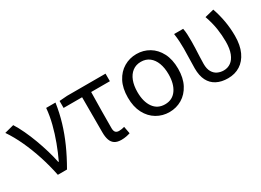

<svg xmlns="http://www.w3.org/2000/svg" viewBox="-24 -1090 2224 1636"><g transform="rotate(-30 1088.0 -272.0)"><path d="M216.1 0Q195.9 -99.9 164.8 -195.8Q133.7 -291.6 93.8 -377.8Q54 -464 6.8 -533L98.3 -556.8Q126.4 -512.7 153 -455.8Q179.7 -398.9 203 -336.2Q226.3 -273.4 244.7 -211.1Q263.2 -148.8 274.3 -93.2H279.3Q312.4 -162.9 340.7 -238.9Q369.1 -314.8 388.9 -392.5Q408.7 -470.2 414.9 -543.4H506.5Q492.5 -448.5 466.1 -360.3Q439.7 -272.1 400.6 -184.2Q361.5 -96.2 306.1 0Z M835.8 13.4Q794.9 13.4 770.8 -2.4Q746.7 -18.1 736.1 -48.5Q725.5 -78.8 725.5 -122.3V-469H543.4V-537.6L620.5 -543.4H998.9V-469H814.7Q812.9 -377.1 811.8 -287.7Q810.7 -198.3 810.7 -116.3Q810.7 -87.6 822 -75.2Q833.3 -62.9 856 -62.9Q869.5 -62.9 882.7 -65.2Q895.9 -67.5 909.4 -71.3L922.6 -1.1Q906.8 4.4 884.1 8.9Q861.4 13.4 835.8 13.4Z M1309.1 13.4Q1241.4 13.4 1184.9 -20Q1128.4 -53.3 1095 -117Q1061.6 -180.6 1061.6 -271Q1061.6 -362.5 1095 -426.3Q1128.4 -490 1184.9 -523.4Q1241.4 -556.8 1309.1 -556.8Q1377.2 -556.8 1433.2 -523.4Q1489.2 -490 1522.6 -426.3Q1556 -362.5 1556 -271Q1556 -180.6 1522.6 -117Q1489.2 -53.3 1433.2 -20Q1377.2 13.4 1309.1 13.4ZM1309.1 -62.9Q1381.7 -62.9 1421.7 -119.5Q1461.8 -176.2 1461.8 -271Q1461.8 -333.8 1443.9 -380.8Q1426 -427.8 1391.8 -454.2Q1357.7 -480.5 1309.1 -480.5Q1260.8 -480.5 1226.2 -454.2Q1191.6 -427.8 1173.7 -380.8Q1155.8 -333.8 1155.8 -271Q1155.8 -176.2 1195.8 -119.5Q1235.9 -62.9 1309.1 -62.9Z M1885.3 13.4Q1820.8 13.4 1774.5 -10.7Q1728.1 -34.8 1703.9 -82.3Q1679.7 -129.9 1679.7 -201.7Q1679.7 -250 1681.7 -298.3Q1683.7 -346.5 1683.7 -394.4Q1683.7 -427.2 1681.8 -463.9Q1679.9 -500.7 1673.7 -543.4H1762.8Q1768.6 -515 1770 -483.6Q1771.3 -452.1 1771.3 -416Q1771.3 -386.1 1769.8 -347.4Q1768.3 -308.8 1766.3 -269.5Q1764.3 -230.2 1764.3 -196.5Q1764.3 -148.1 1781.6 -118.6Q1798.8 -89 1826.6 -76Q1854.5 -62.9 1886.5 -62.9Q1925.9 -62.9 1956.6 -84.8Q1987.4 -106.7 2005.3 -152.4Q2023.3 -198.2 2023.3 -268.8Q2023.3 -330.4 2013.6 -395.2Q2003.8 -460.1 1977.7 -534.6L2066.8 -556.8Q2091.3 -485.7 2103.4 -414.9Q2115.5 -344.2 2115.5 -271.3Q2115.5 -179.2 2086.1 -115.7Q2056.7 -52.2 2005.2 -19.4Q1953.7 13.4 1885.3 13.4Z"/></g></svg>

Font: Noto Sans HK Thin
Style: Regular
Weight: 100
Designer: Ryoko NISHIZUKA 西塚涼子 (kana, bopomofo & ideographs); Paul D. Hunt (Latin, Greek & Cyrillic); Sandoll Communications 산돌커뮤니
Foundry: Adobe
Version: Version 2.004-H2;hotconv 1.0.118;makeotfexe 2.5.65603